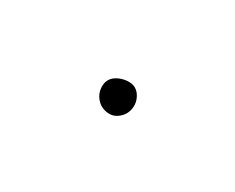

<svg xmlns="http://www.w3.org/2000/svg" viewBox="-27 -844 154 126"><g transform="rotate(-30 50.0 -780.5)"><path d="M38 -780Q38 -777 39.5 -774Q41 -771 44 -769.5Q47 -768 50 -768Q53 -768 56 -769.5Q59 -771 61 -774Q63 -777 63 -780Q63 -783 61 -786Q59 -789 56 -791Q53 -793 50 -793Q47 -793 44 -791Q41 -789 39.5 -786Q38 -783 38 -780Z"/></g></svg>

Font: Linefont Thin
Style: Regular
Weight: 100
Monospace: yes
Version: Version 3.002;gftools[0.9.33]